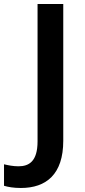

<svg xmlns="http://www.w3.org/2000/svg" viewBox="-96 -734 425 956"><path d="M8 202C134 202 219 134 219 -33V-714H91V-30C91 70 48 94 -4 94C-31 94 -55 89 -76 84V191C-56 197 -29 202 8 202Z"/></svg>

Font: Noto Sans Bengali SemiBold
Style: Regular
Weight: 600
Designer: Jelle Bosma - Monotype Design Team
Foundry: Monotype Imaging Inc.
Version: Version 2.003